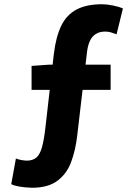

<svg xmlns="http://www.w3.org/2000/svg" viewBox="-20 -776 639 906"><path d="M131 110Q98 109 72 104.5Q46 100 33 93L55 -28Q79 -19 106 -18Q134 -18 151 -32Q168 -46 178 -81Q188 -116 195 -180L234 -521Q244 -604 269.5 -655.5Q295 -707 342 -731.5Q389 -756 462 -756Q484 -756 513.5 -750Q543 -744 560 -736L530 -614Q519 -618 506 -622.5Q493 -627 476 -627Q450 -627 432 -615.5Q414 -604 404.5 -583.5Q395 -563 391 -534L344 -133Q336 -66 315.5 -11Q295 44 251 77Q207 110 131 110ZM129 -352V-465L213 -471H502V-352Z"/></svg>

Font: Noto Sans KR ExtraBold
Style: Regular
Weight: 800
Designer: Ryoko NISHIZUKA  (kana, bopomofo & ideographs); Paul D. Hunt (Latin, Greek & Cyrillic); Sandoll Communications , Soo-you
Foundry: Adobe
Version: Version 2.004-H2;hotconv 1.0.118;makeotfexe 2.5.65603